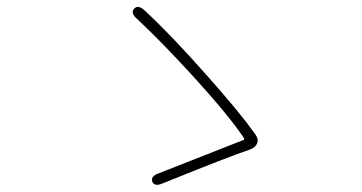

<svg xmlns="http://www.w3.org/2000/svg" viewBox="-20 -631 1040 551"><path d="M445 -104Q423 -95 417 -110Q412 -125 434 -133L678 -229Q683 -231 680 -235Q637 -299 537 -409Q442 -513 372 -578Q354 -594 365 -606Q376 -618 394 -602Q471 -531 575 -413Q666 -311 711 -248Q723 -232 718 -220Q713 -207 695 -201Q643 -184 445 -104Z"/></svg>

Font: Resource Han Rounded KR ExtraLight
Style: Regular
Weight: 250
Designer: Cyano Hao (round all glyphs); Ryoko NISHIZUKA 西塚涼子 (kana, bopomofo & ideographs); Paul D. Hunt (Latin, Greek & Cyrillic)
Foundry: Cyano Hao
Version: 0.990